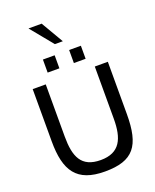

<svg xmlns="http://www.w3.org/2000/svg" viewBox="-202 -1256 1120 1383"><g transform="rotate(-20 358.0 -564.5)"><path d="M70 -322C70 -96 141 14 358 14C576 14 646 -78 646 -322V-722H546V-322C546 -171 505 -74 357 -74C208 -74 170 -168 170 -322V-722H70ZM212 -797H302V-897H212ZM413 -797H503V-897H413ZM392 -972 292 -1143H191L331 -972Z"/></g></svg>

Font: Perun
Style: Regular
Weight: 400
Foundry: Copyright (c) Stefan Peev, Context Ltd, 2016
Version: Version 1.089